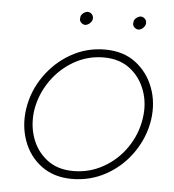

<svg xmlns="http://www.w3.org/2000/svg" viewBox="-47 -645 631 698"><g transform="rotate(5 268.5 -296.0)"><path d="M53 -230Q44 -168 64 -113Q84 -58 129.5 -24.5Q175 9 241 9Q308 9 365.5 -23Q423 -55 461 -110Q499 -165 509 -230Q518 -293 497.5 -347.5Q477 -402 432 -436Q387 -470 320 -470Q253 -470 196 -437.5Q139 -405 101 -350.5Q63 -296 53 -230ZM83 -230Q93 -288 126.5 -336Q160 -384 210 -412.5Q260 -441 318 -441Q376 -441 414.5 -411Q453 -381 470 -333Q487 -285 478 -230Q469 -173 436 -125Q403 -77 352.5 -48.5Q302 -20 243 -20Q185 -20 146.5 -50Q108 -80 91.5 -127.5Q75 -175 83 -230ZM414 -577Q412 -568 418 -561Q424 -554 433 -553Q443 -553 451 -560.5Q459 -568 460 -577Q461 -586 455.5 -593Q450 -600 440 -601Q432 -601 423 -594Q414 -587 414 -577ZM220 -577Q218 -568 224 -561Q230 -554 239 -553Q248 -553 256.5 -560.5Q265 -568 266 -577Q267 -586 261.5 -593Q256 -600 246 -601Q238 -601 229 -594Q220 -587 220 -577Z"/></g></svg>

Font: Jost ExtraLight
Style: Italic
Weight: 250
Italic angle: -5°
Version: Version 3.710